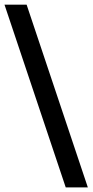

<svg xmlns="http://www.w3.org/2000/svg" viewBox="-23 -687 401 832"><path d="M261.8 125 -3.5 -666.7H92.4L357.6 125Z"/></svg>

Font: Afacad Flux SemiBold
Style: Regular
Weight: 600
Designer: Kristian Moeller
Foundry: Dicotype
Version: Version 1.100